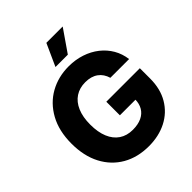

<svg xmlns="http://www.w3.org/2000/svg" viewBox="-258 -1104 1266 1266"><g transform="rotate(-45 375.5 -471.0)"><path d="M388.2 9.8Q283.7 9.8 205.1 -35.4Q126.5 -80.6 82.5 -164.3Q38.6 -248 38.6 -362.8Q38.6 -481.4 85 -565.4Q131.3 -649.4 210 -693.4Q288.6 -737.3 385.7 -737.3Q448.7 -737.3 503.2 -719.2Q557.6 -701.2 599.9 -668Q642.1 -634.8 668.5 -589.4Q694.8 -543.9 701.7 -489.3H526.9Q520.5 -511.7 508.5 -529.8Q496.6 -547.9 479 -560.5Q461.4 -573.2 439 -579.6Q416.5 -585.9 389.2 -585.9Q335.9 -585.9 296.6 -560.1Q257.3 -534.2 236.1 -484.6Q214.8 -435.1 214.8 -364.7Q214.8 -293.9 235.6 -244.1Q256.3 -194.3 295.4 -168Q334.5 -141.6 389.6 -141.6Q438.5 -141.6 472.7 -157.7Q506.8 -173.8 524.4 -203.9Q542 -233.9 542 -273.9L575.2 -270H396.5V-396.5H709V-300.8Q709 -203.6 667.7 -134Q626.5 -64.5 554 -27.3Q481.4 9.8 388.2 9.8ZM321.3 -795.4 391.6 -950.7H543.9L436.5 -795.4Z"/></g></svg>

Font: Inter 16pt ExtraBold
Style: Regular
Weight: 800
Version: Version 4.001;git-66647c0bb